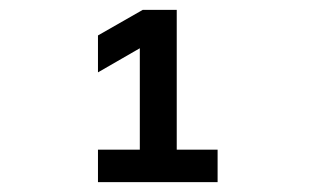

<svg xmlns="http://www.w3.org/2000/svg" viewBox="-20 -895 640 390"><path d="M179 -525H422V-591H339V-875H270L179 -823V-748L264 -797V-591H179Z"/></svg>

Font: CommitMono
Style: Bold
Weight: 700
Monospace: yes
Designer: Eigil Nikolajsen
Foundry: Eigil Nikolajsen
Version: Version 1.143